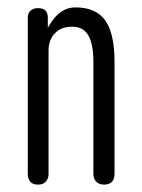

<svg xmlns="http://www.w3.org/2000/svg" viewBox="-20 -486 384 518"><path d="M82 12Q73 12 67 8.5Q61 5 58 -1.5Q55 -8 55 -18V-438Q55 -447 58.5 -452.5Q62 -458 68 -461Q74 -464 83 -464Q89 -464 94 -462.5Q99 -461 102.5 -457.5Q106 -454 107.5 -449Q109 -444 109 -438V-411Q114 -420 121 -430Q128 -440 137 -448Q146 -456 157.5 -461Q169 -466 184 -466Q212 -466 232 -457Q252 -448 264.5 -430Q277 -412 283 -384Q289 -356 289 -317V-17Q289 -8 286 -1.5Q283 5 276.5 8.5Q270 12 261 12Q252 12 245.5 8.5Q239 5 235.5 -1.5Q232 -8 232 -18V-318Q232 -351 226 -372Q220 -393 207.5 -403.5Q195 -414 175 -414Q153 -414 139 -405Q125 -396 118 -382Q111 -368 111 -351V-17Q111 -8 107.5 -1.5Q104 5 98 8.5Q92 12 82 12Z"/></svg>

Font: Fredoka Condensed Light
Style: Regular
Weight: 300
Width: 3
Designer: Ben Nathan
Foundry: Milena B. Brandão, Ben Nathan
Version: Version 2.001